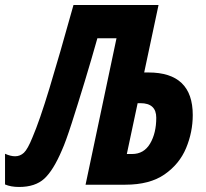

<svg xmlns="http://www.w3.org/2000/svg" viewBox="-67 -734 818 763"><path d="M179 -137Q194 -170 218 -244.5Q242 -319 269.5 -409.5Q297 -500 320 -582H396L273 0H431Q528 0 587 -41Q646 -82 672.5 -145.5Q699 -209 699 -277Q699 -446 523 -446H506L563 -714H225Q169 -513 129.5 -383Q90 -253 62 -188Q43 -141 28 -127Q13 -113 -7 -113Q-25 -113 -47 -123V-1Q-24 9 9 9Q73 9 109 -24Q145 -57 179 -137ZM480 -324H491Q554 -324 554 -266Q554 -205 529.5 -163.5Q505 -122 458 -122H437Z"/></svg>

Font: Noto Sans UI Condensed ExtraBold
Style: Italic
Weight: 800
Width: 3
Designer: Monotype Design Team
Foundry: Monotype Imaging Inc.
Version: 1.001